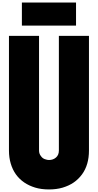

<svg xmlns="http://www.w3.org/2000/svg" viewBox="-20 -1470 765 1500"><path d="M50 -294V-1190H285V-294Q285 -268 301 -249Q307 -240 316.5 -233.5Q326 -227 339 -224Q351 -220 363 -220Q395 -220 417.5 -239.5Q440 -259 440 -294V-1190H675V-294Q675 -182 621 -108Q593 -70 556 -44.5Q519 -19 469 -4Q421 10 363 10Q302 10 254.5 -4.5Q207 -19 170 -44Q92 -97 64 -192Q50 -239 50 -294ZM151 -1270V-1450H574V-1270Z"/></svg>

Font: Boldonse
Style: Regular
Weight: 400
Designer: Universitype Foundry
Foundry: Universitype Foundry
Version: Version 1.000; ttfautohint (v1.8.4.7-5d5b)